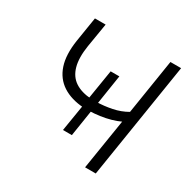

<svg xmlns="http://www.w3.org/2000/svg" viewBox="-157 -858 1006 1011"><g transform="rotate(30 345.5 -352.5)"><path d="M486 0 535 -306Q512 -295 482 -286.5Q452 -278 419.5 -273.5Q387 -269 355 -268L367 -278L341 -112H287L314 -277L323 -268Q245 -273 193.5 -306.5Q142 -340 121.5 -402Q101 -464 115 -555L139 -705H204L180 -560Q168 -484 182 -433.5Q196 -383 234.5 -357.5Q273 -332 335 -328L320 -320L350 -505H403L374 -319L364 -328Q411 -329 458 -338.5Q505 -348 545 -371L598 -705H663L551 0Z"/></g></svg>

Font: Nunito Sans 10pt Light
Style: Italic
Weight: 300
Italic angle: -9°
Designer: Vernon Adams
Foundry: Vernon Adams
Version: Version 3.101;gftools[0.9.27]